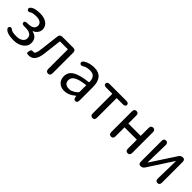

<svg xmlns="http://www.w3.org/2000/svg" viewBox="272 -1712 2881 2881"><g transform="rotate(45 1712.0 -272.0)"><path d="M247 13Q126 13 79 -25Q39 -58 61 -85Q84 -113 124 -79Q146 -60 239 -60Q297 -60 335.5 -86.5Q374 -113 374 -157Q374 -250 235 -250H212Q160 -250 160 -283Q160 -316 212 -316H222Q286 -316 319.5 -338.5Q353 -361 353 -401.5Q353 -442 322.5 -463Q292 -484 240 -484Q160 -484 136 -467Q93 -437 73 -466Q52 -495 95 -525Q140 -557 245 -557Q329 -557 383 -521Q442 -481 442 -411Q442 -371 418 -338.5Q394 -306 361 -294Q352 -290 352 -287.5Q352 -285 360 -283Q466 -257 466 -150Q466 -77 400 -31Q338 13 247 13Z M571 13Q547 13 532 8.5Q517 4 527 -38Q537 -79 558 -76Q563 -75 587 -75Q623 -75 636 -191L672 -493Q678 -543 728 -543H959Q1011 -543 1011 -491V-52Q1011 0 965 0Q919 0 919 -52V-464Q919 -469 914 -469H757Q750 -469 749 -462L714 -168Q690 13 571 13Z M1320 13Q1250 13 1205.5 -28Q1161 -69 1161 -141Q1161 -229 1240.5 -276.5Q1320 -324 1489 -343Q1495 -344 1495 -351Q1495 -481 1383 -481Q1306 -481 1266 -454Q1222 -425 1202 -455Q1182 -485 1226 -513Q1295 -557 1398 -557Q1494 -557 1542 -496Q1586 -439 1586 -334V-51Q1586 0 1549 2Q1512 5 1505 -46L1504 -58Q1503 -65 1501.5 -65Q1500 -65 1487 -54Q1406 13 1320 13ZM1346 -60Q1384 -60 1398 -67Q1421 -78 1444 -90Q1453 -95 1484 -122Q1495 -132 1495 -147V-279Q1495 -284 1490 -283Q1362 -268 1304 -234Q1250 -202 1250 -147Q1250 -103 1278 -80Q1303 -60 1346 -60Z M1909 0Q1863 0 1863 -52V-464Q1863 -469 1858 -469H1733Q1681 -469 1681 -506Q1681 -543 1733 -543H2085Q2137 -543 2137 -506Q2137 -469 2085 -469H1959Q1954 -469 1954 -464V-52Q1954 0 1909 0Z M2303 0Q2257 0 2257 -52V-491Q2257 -543 2303 -543Q2348 -543 2348 -491V-328Q2348 -323 2353 -323H2605Q2610 -323 2610 -328V-491Q2610 -543 2656 -543Q2701 -543 2701 -491V-52Q2701 0 2656 0Q2610 0 2610 -52V-237Q2610 -242 2605 -242H2353Q2348 -242 2348 -237V-52Q2348 0 2303 0Z M2928 0Q2885 0 2885 -52V-491Q2885 -543 2929 -543Q2974 -542 2973 -490L2965 -121Q2965 -116 2967 -116Q2969 -116 2976 -127L3224 -507Q3247 -543 3289 -543Q3332 -543 3332 -491V-52Q3332 0 3288 0Q3243 -1 3244 -53L3252 -423Q3252 -428 3250 -428Q3248 -428 3241 -417L2993 -36Q2970 0 2928 0Z"/></g></svg>

Font: Resource Han Rounded CN
Style: Regular
Weight: 400
Designer: Cyano Hao (round all glyphs); Ryoko NISHIZUKA  (kana, bopomofo & ideographs); Paul D. Hunt (Latin, Greek & Cyrillic); Sa
Foundry: Cyano Hao
Version: 0.990